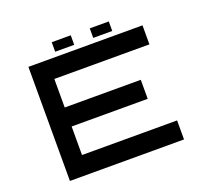

<svg xmlns="http://www.w3.org/2000/svg" viewBox="-140 -1015 1280 1186"><g transform="rotate(-20 500.0 -422.0)"><path d="M250 -125H875V0H125V-750H875V-625H250V-437.5H750V-312.5H250ZM687.5 -781.2H562.5V-843.8H687.5ZM437.5 -781.2H312.5V-843.8H437.5Z"/></g></svg>

Font: Xanmono
Style: Regular
Weight: 400
Designer: GGBotNet
Foundry: GGBotNet
Version: 1.00